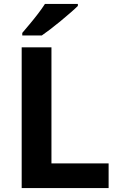

<svg xmlns="http://www.w3.org/2000/svg" viewBox="-20 -954 605 974"><path d="M90 0V-714H241V-125H531V0ZM375 -924Q361 -910 338 -890Q315 -870 288.5 -848Q262 -826 236.5 -806.5Q211 -787 192 -774H93V-787Q109 -806 130.5 -831.5Q152 -857 173 -884.5Q194 -912 208 -934H375Z"/></svg>

Font: Noto Sans Tai Tham
Style: Bold
Weight: 700
Designer: Monotype Design Team 2013. Revised by David WIlliams 2020
Foundry: Monotype Imaging Inc.
Version: Version 2.002; ttfautohint (v1.8.4.7-5d5b)